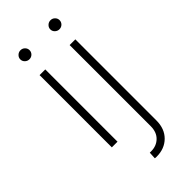

<svg xmlns="http://www.w3.org/2000/svg" viewBox="-286 -766 1025 1025"><g transform="rotate(-45 226.5 -254.0)"><path d="M92 0V-545.5H134.9V0ZM113.6 -643.5Q99.4 -643.5 89 -653.4Q78.5 -663.4 78.5 -677.6Q78.5 -691.4 89 -701.5Q99.4 -711.6 113.6 -711.6Q128.2 -711.6 138.3 -701.5Q148.4 -691.4 148.4 -677.6Q148.4 -663.4 138.3 -653.4Q128.2 -643.5 113.6 -643.5ZM318.9 -545.5H361.9V66.4Q361.9 129.6 324 167.1Q286.2 204.5 226.6 204.5Q223.7 204.5 220.5 204.4Q217.3 204.2 213.1 203.5L215.2 163.4H225.9Q266 163.4 292.4 137.6Q318.9 111.9 318.9 66.4ZM340.2 -643.5Q326 -643.5 315.5 -653.4Q305 -663.4 305 -677.6Q305 -691.4 315.5 -701.5Q326 -711.6 340.2 -711.6Q354.8 -711.6 364.9 -701.5Q375 -691.4 375 -677.6Q375 -663.4 364.9 -653.4Q354.8 -643.5 340.2 -643.5Z"/></g></svg>

Font: Inter UI Extra Light
Style: Regular
Weight: 200
Designer: Rasmus Andersson
Foundry: rsms
Version: 3.2;8d6f07862